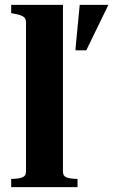

<svg xmlns="http://www.w3.org/2000/svg" viewBox="-20 -770 466 790"><path d="M239 -750V-64Q239 -45 255.5 -39.5Q272 -34 298 -34H299V0H26V-34H28Q53 -34 70 -39.5Q87 -45 87 -64V-678Q87 -690 81.5 -696.5Q76 -703 65 -707Q54 -711 36 -714L26 -716V-750ZM335 -563 426 -750H308L291 -573V-563Z"/></svg>

Font: Roboto Serif 144pt SemiBold
Style: Regular
Weight: 600
Version: Version 1.008